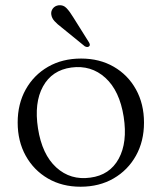

<svg xmlns="http://www.w3.org/2000/svg" viewBox="-20 -697 613 728"><path d="M287.5 -475Q357.5 -475 411.2 -444Q465 -413 495.5 -358Q526 -303 526 -232Q526 -161.5 495.5 -106.8Q465 -52 410.8 -20.5Q356.5 11 285.5 11Q215.5 11 161.8 -20.2Q108 -51.5 77.5 -106.5Q47 -161.5 47 -232.5Q47 -303 77.5 -357.8Q108 -412.5 162.2 -443.8Q216.5 -475 287.5 -475ZM322.5 -23.5Q396 -33 430 -95Q464 -157 449 -254Q433.5 -353 379.5 -402Q325.5 -451 250.5 -441Q177 -431 143 -369.2Q109 -307.5 124 -210.5Q139.5 -111 193.5 -62Q247.5 -13 322.5 -23.5ZM258 -631 317 -537Q319.5 -533 320.5 -528.8Q321.5 -524.5 318 -521.5Q312 -516 301.5 -521.5L213 -593.5Q197 -605.5 186.8 -616.8Q176.5 -628 174.5 -641.5Q172.5 -654 180.2 -664.5Q188 -675 202.5 -677Q220 -679 232.2 -666.2Q244.5 -653.5 258 -631Z"/></svg>

Font: Fraunces 9pt Light
Style: Regular
Weight: 300
Version: Version 1.000;[0bf87f6ff]